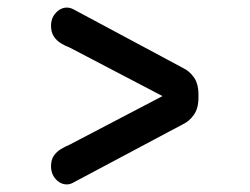

<svg xmlns="http://www.w3.org/2000/svg" viewBox="-20 -503 659 506"><path d="M503 -245.5Q503 -217.5 491 -200.5Q479 -183.5 462 -175.5L172.5 -21.5Q164.5 -17 156.5 -17Q139.5 -17 127 -30.8Q114.5 -44.5 114.5 -65Q114.5 -82 122 -92.8Q129.5 -103.5 140.8 -110.2Q152 -117 164 -122L414.5 -253V-246.5L164 -377.5Q152 -382 140.8 -388.8Q129.5 -395.5 122 -406.8Q114.5 -418 114.5 -435Q114.5 -455.5 127.2 -469.2Q140 -483 156.5 -483Q164 -483 172.5 -479L462 -324Q479 -316 491 -299.2Q503 -282.5 503 -254Z"/></svg>

Font: Sono Monospace Medium
Style: Regular
Weight: 500
Designer: Tyler Finck
Foundry: Tyler Finck
Version: Version 2.112